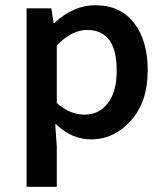

<svg xmlns="http://www.w3.org/2000/svg" viewBox="-20 -523 640 737"><path d="M82 194V-491H177L186 -435H189Q262 -503 346 -503Q441 -503 494 -435.5Q547 -368 547 -253Q547 -132 482.5 -60Q418 12 329 12Q256 12 195 -46H192L198 40V194ZM305 -83Q360 -83 394 -127Q428 -171 428 -252Q428 -408 314 -408Q256 -408 198 -349V-128Q247 -83 305 -83Z"/></svg>

Font: TypoPRO Source Code Pro
Style: Regular
Weight: 600
Monospace: yes
Designer: Paul D. Hunt, Teo Tuominen
Foundry: Adobe Systems Incorporated
Version: Version 2.010;PS 1.0;hotconv 1.0.84;makeotf.lib2.5.63406